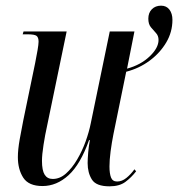

<svg xmlns="http://www.w3.org/2000/svg" viewBox="-20 -647 628 677"><path d="M366 10Q319 10 304 -14Q289 -38 289 -72Q289 -86 291 -109.5Q293 -133 297 -153H294Q264 -68 222 -29.5Q180 9 130 9Q81 9 62 -20.5Q43 -50 43 -93Q43 -119 49.5 -156Q56 -193 62 -222L104 -425Q109 -450 112.5 -470.5Q116 -491 116 -500Q116 -515 109 -520.5Q102 -526 77 -526H60L63 -536H215L146 -203Q139 -172 133.5 -136.5Q128 -101 128 -80Q128 -46 137.5 -31Q147 -16 166 -16Q191 -16 212.5 -35Q234 -54 252 -84.5Q270 -115 282 -148.5Q294 -182 300 -212L367 -536H454L428 -405Q476 -418 507.5 -448Q539 -478 539 -506Q539 -521 530 -530.5Q521 -540 512 -551Q503 -562 503 -581Q503 -602 515.5 -614.5Q528 -627 548 -627Q567 -627 577.5 -613Q588 -599 588 -577Q588 -534 566 -497Q544 -460 507.5 -433Q471 -406 425 -394L380 -174Q374 -144 370 -113.5Q366 -83 366 -60Q366 -35 371.5 -21Q377 -7 393 -7Q410 -7 425.5 -19.5Q441 -32 454 -50L460 -43Q443 -21 422 -5.5Q401 10 366 10Z"/></svg>

Font: Noto Serif Display ExtraCondensed
Style: Italic
Weight: 400
Width: 2
Italic angle: -12°
Designer: Monotype Design Team
Foundry: Monotype Imaging Inc.
Version: Version 2.009